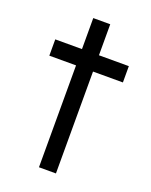

<svg xmlns="http://www.w3.org/2000/svg" viewBox="-127 -728 625 797"><g transform="rotate(20 185.5 -329.5)"><path d="M145 0V-450H27V-522H145V-659H220V-522H352V-450H220V0Z"/></g></svg>

Font: Lexend Light
Style: Regular
Weight: 300
Designer: Bonnie Shaver-Troup, Thomas Jockin
Foundry: Lexend
Version: Version 1.007; ttfautohint (v1.8.3)